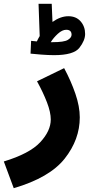

<svg xmlns="http://www.w3.org/2000/svg" viewBox="-56 -756 497 1006"><path d="M16 230Q204 175 283 75Q362 -25 362 -141Q362 -198 339 -265Q316 -332 280 -399L138 -330Q170 -272 190 -220Q210 -168 210 -130Q210 -70 154.5 -10.5Q99 49 -36 90ZM390 -578Q390 -617 366.5 -644Q343 -671 302 -671Q261 -671 219 -641L215 -736H146L152 -567Q144 -554 137 -539Q120 -540 107 -542L104 -475Q120 -473 159.5 -470Q199 -467 227 -467Q330 -467 360 -505.5Q390 -544 390 -578ZM291 -600Q319 -600 319 -574Q319 -559 299.5 -547Q280 -535 219 -535Q214 -535 210 -535Q224 -558 247 -579Q270 -600 291 -600Z"/></svg>

Font: Noto Sans Arabic Extra
Style: Regular
Weight: 800
Designer: Nadine Chahine - Monotype Design Team
Foundry: Monotype Imaging Inc.
Version: Version 1.902